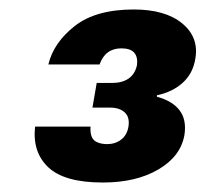

<svg xmlns="http://www.w3.org/2000/svg" viewBox="-20 -733 433 405"><path d="M197 -348Q116 -348 82 -380Q48 -412 54 -466H171Q170 -453 173.5 -444.5Q177 -436 186 -432.5Q195 -429 206 -429Q223 -429 235.5 -438.5Q248 -448 251 -466Q254 -486 243 -496Q232 -506 212 -506H175L184 -558H216Q238 -558 251.5 -567.5Q265 -577 269 -596Q271 -613 263 -622Q255 -631 236 -631Q219 -631 207.5 -622.5Q196 -614 190 -597H82Q93 -643 137.5 -678Q182 -713 262 -713Q329 -713 364.5 -683.5Q400 -654 392 -609Q387 -578 365.5 -558.5Q344 -539 311 -532V-529Q344 -520 359 -500Q374 -480 369 -448Q361 -403 314 -375.5Q267 -348 197 -348Z"/></svg>

Font: DM Sans 10pt Black
Style: Italic
Weight: 900
Italic angle: -10°
Version: Version 4.004;gftools[0.9.30]